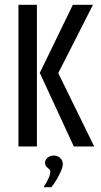

<svg xmlns="http://www.w3.org/2000/svg" viewBox="-20 -611 423 801"><path d="M288 0 146 -307 284 -591H368L223 -306L373 0ZM57 0V-591H134V0ZM162 170Q174 151 182 134Q190 117 190 105Q190 99 184.5 94.5Q179 90 173.5 84Q168 78 168 67Q168 56 178.5 47Q189 38 204 38Q221 38 231.5 48.5Q242 59 242 73Q242 85 234.5 102.5Q227 120 216.5 138Q206 156 194 170Z"/></svg>

Font: Alumni Sans Thin Medium
Style: Regular
Weight: 500
Version: Version 1.018